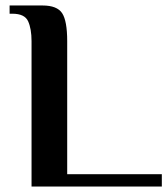

<svg xmlns="http://www.w3.org/2000/svg" viewBox="-20 -680 610 700"><path d="M95 0V-530Q95 -575 82.5 -602.5Q70 -630 25 -630H15V-660H135Q188 -660 206.5 -632Q225 -604 225 -530V-45H570V0Z"/></svg>

Font: El Messiri
Style: Bold
Weight: 700
Designer: Mohamed Gaber
Foundry: Kief Type Foundry
Version: Version 2.020; ttfautohint (v1.8.3)